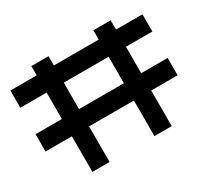

<svg xmlns="http://www.w3.org/2000/svg" viewBox="-185 -858 1109 1048"><g transform="rotate(-30 369.0 -333.5)"><path d="M510 0V-224.2H227.5V0H119.2V-224.2H-46.7V-333.3H119.2V-500H-46.7V-608.3H119.2V-666.7H227.5V-608.3H510V-666.7H619.2V-608.3H785.8V-500H619.2V-333.3H785.8V-224.2H619.2V0ZM227.5 -333.3H510V-500H227.5Z"/></g></svg>

Font: 0xA000
Style: Bold
Weight: 700
Version: Version 0.1